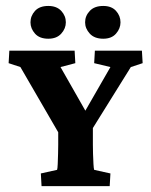

<svg xmlns="http://www.w3.org/2000/svg" viewBox="-20 -632 514 652"><path d="M424.3 -404.3 255.9 -133.8 295.4 -220.7V-140.6Q295.4 -128.9 295.9 -109.9Q296.4 -90.8 297.4 -74.7Q298.3 -58.6 299.8 -55.2L355 -43L352.5 0H121.1L118.7 -43L173.8 -55.2Q175.3 -58.6 176 -74.7Q176.8 -90.8 177.2 -109.9Q177.7 -128.9 177.7 -140.6V-220.7L206.1 -133.8L49.3 -404.3L9.3 -417.5L11.7 -460H233.4L235.8 -417.5L185.5 -404.3L280.3 -237.8H259.3L355 -404.3L299.8 -417.5L302.2 -460H461.9L464.4 -417.5ZM144 -500.5Q114.3 -500.5 98.9 -517.8Q83.5 -535.2 83.5 -556.2Q83.5 -578.1 98.9 -595Q114.3 -611.8 144 -611.8Q172.4 -611.8 188 -595Q203.6 -578.1 203.6 -556.2Q203.6 -535.2 188 -517.8Q172.4 -500.5 144 -500.5ZM330.6 -500.5Q300.8 -500.5 284.9 -517.8Q269 -535.2 269 -556.2Q269 -578.1 284.9 -595Q300.8 -611.8 330.6 -611.8Q358.9 -611.8 374 -595Q389.2 -578.1 389.2 -556.2Q389.2 -535.2 374 -517.8Q358.9 -500.5 330.6 -500.5Z"/></svg>

Font: Lateef ExtraBold
Style: Regular
Weight: 800
Designer: SIL International
Foundry: SIL International
Version: Version 4.200